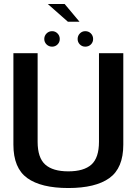

<svg xmlns="http://www.w3.org/2000/svg" viewBox="-20 -943 702 967"><path d="M324 4Q461 4 531 -46.2Q601 -96.5 601 -214.5V-675H478.5V-229Q478.5 -148.5 440.5 -114.2Q402.5 -80 324 -80Q246 -80 207.8 -114.2Q169.5 -148.5 169.5 -229V-675H47.5V-214.5Q47.5 -96.5 117.2 -46.2Q187 4 324 4ZM242.5 -708Q258.5 -708 269.8 -719.2Q281 -730.5 281 -746.5Q281 -763 269.8 -774.5Q258.5 -786 242.5 -786Q226 -786 214.5 -774.5Q203 -763 203 -746.5Q203 -730.5 214.5 -719.2Q226 -708 242.5 -708ZM409.5 -708Q426.5 -708 437.8 -719.2Q449 -730.5 449 -746.5Q449 -763 437.8 -774.5Q426.5 -786 409.5 -786Q393.5 -786 382.2 -774.5Q371 -763 371 -746.5Q371 -730.5 382.2 -719.2Q393.5 -708 409.5 -708ZM322 -833.5H380.5L305.5 -923H220.5Z"/></svg>

Font: Anybody Thin Medium
Style: Regular
Weight: 500
Version: Version 1.113;gftools[0.9.25]